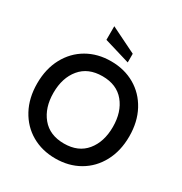

<svg xmlns="http://www.w3.org/2000/svg" viewBox="-210 -1077 1184 1246"><g transform="rotate(30 382.0 -453.5)"><path d="M37 -350Q37 -459 81.5 -541.5Q126 -624 204 -669Q282 -714 382 -714Q482 -714 560 -669Q638 -624 682.5 -541.5Q727 -459 727 -350Q727 -241 682.5 -158.5Q638 -76 560 -31Q482 14 382 14Q282 14 204 -31Q126 -76 81.5 -158.5Q37 -241 37 -350ZM604 -350Q604 -462 546.5 -532Q489 -602 382 -602Q275 -602 217 -532Q159 -462 159 -350Q159 -238 217 -168Q275 -98 382 -98Q489 -98 546.5 -168Q604 -238 604 -350ZM285 -819V-921L478 -826V-761Z"/></g></svg>

Font: Cabin SemiBold
Style: Regular
Weight: 600
Designer: Pablo Impallari
Foundry: Pablo Impallari. http://www.impallari.com Igino Marini. http://www.ikern.com
Version: Version 2.001